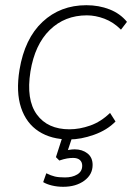

<svg xmlns="http://www.w3.org/2000/svg" viewBox="-20 -528 527 738"><path d="M246 8Q177 8 129 -23Q81 -54 61 -114Q41 -174 55 -260Q75 -380 143.5 -444Q212 -508 312 -508Q360 -508 401 -492Q442 -476 468 -444L445 -414Q416 -443 381.5 -456Q347 -469 314 -469Q229 -469 171.5 -413Q114 -357 97 -253Q80 -145 121.5 -88Q163 -31 247 -31Q286 -31 327 -45.5Q368 -60 403 -94L424 -61Q392 -28 341.5 -10Q291 8 246 8ZM223 190Q200 190 179.5 185Q159 180 146 172L158 138Q176 147 191 150.5Q206 154 230 154Q258 154 277 142.5Q296 131 296 109Q296 95 287 87Q278 79 261 79Q250 79 238 81Q226 83 208 89L195 76L226 -20H264L239 55L221 53Q234 50 245.5 48Q257 46 267 46Q296 46 316 61.5Q336 77 336 106Q336 143 304 166.5Q272 190 223 190Z"/></svg>

Font: Mulish ExtraLight ExtraLight
Style: Italic
Weight: 250
Italic angle: -9°
Version: Version 3.603